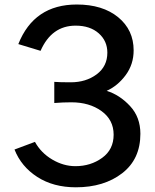

<svg xmlns="http://www.w3.org/2000/svg" viewBox="-20 -796 675 834"><path d="M43 -146.5 131.8 -179.7Q158.2 -131.8 207 -103Q255.9 -74.2 307.6 -74.2Q374 -74.2 423.8 -110.4Q473.6 -146.5 473.6 -210.9Q473.6 -275.4 420.9 -313.5Q368.2 -351.6 290 -351.6Q253.9 -351.6 215.8 -348.6V-440.4Q239.3 -438.5 287.1 -438.5Q353.5 -438.5 399.9 -473.1Q446.3 -507.8 446.3 -567.4Q446.3 -618.2 408.7 -651.4Q371.1 -684.6 308.6 -684.6Q204.1 -684.6 156.2 -575.2L59.6 -604.5Q127.9 -776.4 313.5 -776.4Q425.8 -776.4 493.2 -721.2Q560.5 -666 560.5 -577.1Q560.5 -516.6 525.9 -469.7Q491.2 -422.9 443.4 -401.4Q500 -383.8 544.9 -335.4Q589.8 -287.1 589.8 -214.8Q589.8 -104.5 510.7 -43.5Q431.6 17.6 309.6 17.6Q211.9 17.6 142.1 -27.3Q72.3 -72.3 43 -146.5Z"/></svg>

Font: Gothic A1 SemiBold
Style: Regular
Weight: 600
Version: Version 2.50